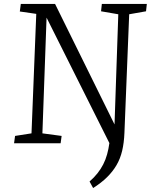

<svg xmlns="http://www.w3.org/2000/svg" viewBox="-20 -723 771 969"><path d="M51 0 56 -37 139 -50 163 -653 80 -665 85 -703H258L558 -95L577 -651L490 -666L494 -703H721L717 -666L632 -651L608 -53Q606 -2 596.5 38Q587 78 568 110.5Q549 143 520 171.5Q491 200 450 226L432 193Q455 173 472 151.5Q489 130 501 106.5Q513 83 520.5 56Q528 29 532 -1L215 -634L194 -50L291 -37L286 0Z"/></svg>

Font: Literata 18pt Light
Style: Italic
Weight: 300
Italic angle: -2°
Designer: Latin by Veronika Burian and Jose Scaglione. Greek by Irene Vlachou. Cyrillic by Vera Evstafieva
Foundry: TypeTogether
Version: Version 3.103;gftools[0.9.29]